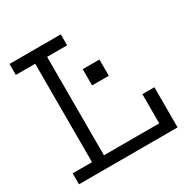

<svg xmlns="http://www.w3.org/2000/svg" viewBox="-171 -895 1007 1039"><g transform="rotate(-30 333.0 -376.0)"><path d="M27.5 -683.5V-752H348V-683.5H223V-68.5H598.5V0H27.5V-68.5H148.5V-683.5ZM643.5 -251V0H568.5V-251ZM356.5 -529.5H461V-428H356.5Z"/></g></svg>

Font: Hepta Slab
Style: Regular
Weight: 400
Designer: Michael LaGattuta
Foundry: Michael LaGattuta
Version: Version 1.100